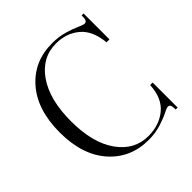

<svg xmlns="http://www.w3.org/2000/svg" viewBox="-177 -774 918 918"><g transform="rotate(-45 282.0 -315.0)"><path d="M312 12Q190 12 113 -75Q36 -162 36 -314Q36 -467 112.5 -554.5Q189 -642 312 -642Q356 -642 394 -631Q432 -620 455.5 -609Q479 -598 488 -598Q504 -598 505 -619L506 -636H519V-461H499Q491 -547 442.5 -587.5Q394 -628 324 -628Q229 -628 170.5 -544Q112 -460 112 -314Q112 -168 171 -85Q230 -2 324 -2Q398 -2 448 -43.5Q498 -85 502 -169H519V0H506L505 -15Q504 -36 488 -36Q480 -36 457 -24Q434 -12 395.5 0Q357 12 312 12Z"/></g></svg>

Font: Arapey Regular-Display
Style: Regular
Weight: 400
Designer: Eduardo Rodriguez Tunni
Foundry: Eduardo Rodriguez Tunni
Version: Version 4.000